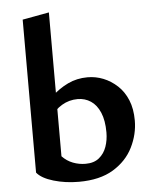

<svg xmlns="http://www.w3.org/2000/svg" viewBox="-52 -765 654 819"><g transform="rotate(-5 274.5 -355.5)"><path d="M253 10Q195 10 144.5 -5Q94 -20 74 -45L188 -105Q208 -84 234 -74Q260 -64 288 -64Q324 -64 346 -82Q368 -100 378 -128.5Q388 -157 388 -190Q388 -241 373.5 -275Q359 -309 334 -325.5Q309 -342 278 -342Q241 -342 210 -323.5Q179 -305 158 -272L121 -302Q144 -336 174.5 -365Q205 -394 243.5 -412.5Q282 -431 328 -431Q363 -431 395.5 -418Q428 -405 455 -380Q482 -355 497.5 -317.5Q513 -280 513 -230Q513 -171 485.5 -115.5Q458 -60 400.5 -25Q343 10 253 10ZM74 -45V-700L188 -721V-105Z"/></g></svg>

Font: Ysabeau Office
Style: Bold
Weight: 700
Designer: Christian Thalmann (Catharsis Fonts)
Version: Version 2.001;gftools[0.9.30]; featfreeze: tnum,lnum,ss02